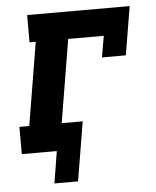

<svg xmlns="http://www.w3.org/2000/svg" viewBox="-49 -572 598 737"><g transform="rotate(-5 250.0 -203.5)"><path d="M131 123 151 0H16V-105H54L107 -425H83V-530H478L447 -343H355L369 -425H232L179 -105H260L222 123Z"/></g></svg>

Font: Iosevka Curly Slab XBdObl
Style: Regular
Weight: 800
Italic angle: -9°
Monospace: yes
Designer: Belleve Invis
Foundry: Belleve Invis
Version: Version 11.1.0; ttfautohint (v1.8.3)